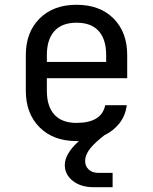

<svg xmlns="http://www.w3.org/2000/svg" viewBox="-20 -580 640 803"><path d="M373 203Q318 203 284.5 176.5Q251 150 251 110Q251 63 310 10H300Q203 10 145.5 -47.5Q88 -105 88 -200V-350Q88 -445 145.5 -502.5Q203 -560 300 -560Q398 -560 455 -502.5Q512 -445 512 -350V-253H176V-200Q176 -135 207.5 -100.5Q239 -66 300 -66Q405 -66 420 -140H510Q505 -97 480 -65Q455 -33 416 -14L400 -1Q366 27 351 49.5Q336 72 336 93Q336 115 351 129Q366 143 391 143H451V203ZM176 -321H424V-350Q424 -415 393 -450Q362 -485 300 -485Q239 -485 207.5 -450Q176 -415 176 -350Z"/></svg>

Font: JetBrainsMonoNL NF
Style: Regular
Weight: 400
Designer: Philipp Nurullin, Konstantin Bulenkov
Foundry: JetBrains
Version: Version 2.304; ttfautohint (v1.8.4.7-5d5b);Nerd Fonts 3.2.1